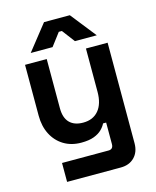

<svg xmlns="http://www.w3.org/2000/svg" viewBox="-130 -789 877 1078"><g transform="rotate(-15 308.0 -250.0)"><path d="M436 200H124V90H394Q422 90 422 60V-65H404Q396 -48 379 -31Q362 -14 333 -3Q304 8 259 8Q201 8 157.5 -18.5Q114 -45 90 -92Q66 -139 66 -200V-496H192V-210Q192 -154 219.5 -126Q247 -98 298 -98Q356 -98 388 -136.5Q420 -175 420 -244V-496H546V88Q546 139 516 169.5Q486 200 436 200ZM241 -552H114L231 -700H381L498 -552H371L315 -626H297Z"/></g></svg>

Font: Space Grotesk Variable Light
Style: Regular
Weight: 300
Designer: Florian Karsten
Foundry: Florian Karsten
Version: Version 2.000